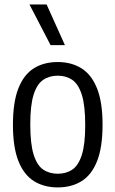

<svg xmlns="http://www.w3.org/2000/svg" viewBox="-20 -828 516 858"><path d="M238 9.5Q176.9 9.5 131.8 -18.6Q86.8 -46.7 62.3 -108.2Q37.8 -169.8 37.8 -270.3Q37.8 -371.4 62.1 -433.1Q86.4 -494.8 131.3 -522.8Q176.1 -550.8 238 -550.8Q299.2 -550.8 344.3 -522.5Q389.3 -494.3 413.8 -432.6Q438.3 -371 438.3 -270.8Q438.3 -170.1 414 -108.4Q389.7 -46.7 344.8 -18.6Q300 9.5 238 9.5ZM238 -51.6Q275.8 -51.6 303.4 -70.3Q330.9 -89 345.8 -136.3Q360.8 -183.5 360.8 -268.8Q360.8 -356 345.8 -404Q330.7 -451.9 303.2 -470.8Q275.6 -489.8 238 -489.8Q200.5 -489.8 172.9 -471.1Q145.3 -452.4 130.3 -405.1Q115.3 -357.8 115.3 -272.3Q115.3 -185.3 130.3 -137.3Q145.2 -89.4 172.7 -70.5Q200.3 -51.6 238 -51.6ZM206 -626.3 111.7 -808H188.3L270.1 -626.3Z"/></svg>

Font: Encode Sans Condensed Thin
Style: Regular
Weight: 100
Width: 3
Designer: Multiple Designers
Foundry: Impallari Type
Version: Version 3.002